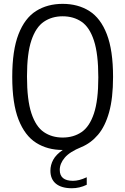

<svg xmlns="http://www.w3.org/2000/svg" viewBox="-20 -769 650 996"><path d="M353 207.5Q299 207.5 270.2 184Q241.5 160.5 241.5 116.5Q241.5 87 256 60Q270.5 33 305.5 9H305Q226.5 9 167.8 -28Q109 -65 76.2 -148.5Q43.5 -232 43.5 -370Q43.5 -508 76 -591.5Q108.5 -675 167.2 -712Q226 -749 305 -749Q384.5 -749 443.2 -712Q502 -675 534.2 -591.5Q566.5 -508 566.5 -370Q566.5 -260 546 -186.8Q525.5 -113.5 488.5 -70Q451.5 -26.5 402 -6Q341.5 18.5 315.8 49Q290 79.5 290 112.5Q290 169 358.5 169Q374 169 391 164.8Q408 160.5 430 150.5V189.5Q392.5 207.5 353 207.5ZM305 -55.5Q361.5 -55.5 403 -83.8Q444.5 -112 467.2 -180Q490 -248 490 -367.5Q490 -489.5 467.2 -558.8Q444.5 -628 403 -656.2Q361.5 -684.5 305 -684.5Q249 -684.5 207.5 -656.2Q166 -628 143 -560Q120 -492 120 -372.5Q120 -250.5 143 -181.2Q166 -112 207.5 -83.8Q249 -55.5 305 -55.5Z"/></svg>

Font: Encode Sans Condensed
Style: Regular
Weight: 400
Width: 3
Designer: Multiple Designers
Foundry: Impallari Type
Version: Version 3.000; ttfautohint (v1.8.3) -l 8 -r 50 -G 200 -x 14 